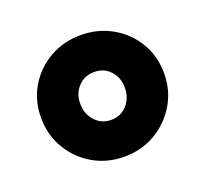

<svg xmlns="http://www.w3.org/2000/svg" viewBox="-74 -888 564 528"><g transform="rotate(-20 208.0 -624.0)"><path d="M208.5 -446.5Q158 -446.5 117.2 -470.2Q76.5 -494 52.5 -534.5Q28.5 -575 28.5 -625Q28.5 -675.5 52.5 -715.5Q76.5 -755.5 117.2 -778.8Q158 -802 208.5 -802Q258.5 -802 299.5 -778.8Q340.5 -755.5 364.5 -715.5Q388.5 -675.5 388.5 -625Q388.5 -575 364.2 -534.5Q340 -494 299.2 -470.2Q258.5 -446.5 208.5 -446.5ZM208.5 -554Q237 -554 255.2 -574.5Q273.5 -595 273.5 -625Q273.5 -654.5 255.2 -674.2Q237 -694 208.5 -694Q180 -694 161.5 -674.2Q143 -654.5 143 -625Q143 -595 161.5 -574.5Q180 -554 208.5 -554Z"/></g></svg>

Font: Overpass
Style: Bold
Weight: 700
Designer: Delve Withrington, Dave Bailey, Thomas Jockin
Foundry: Delve Fonts LLC
Version: Version 4.000; ttfautohint (v1.8.3)